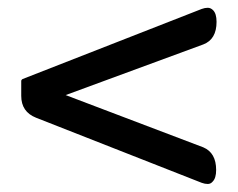

<svg xmlns="http://www.w3.org/2000/svg" viewBox="-20 -582 595 481"><path d="M521.5 -156.2Q521.5 -135.7 512.7 -127Q507.8 -121.1 500.5 -121.1Q493.2 -121.1 485.4 -124L70.3 -287.1Q33.2 -301.8 33.2 -341.8V-378.9Q33.2 -381.8 36.1 -383.8L485.4 -559.6Q493.2 -562.5 500.5 -562.5Q507.8 -562.5 513.7 -556.6Q522.5 -547.9 522.5 -527.3Q522.5 -483.4 489.3 -470.7L144.5 -343.8L489.3 -212.9Q521.5 -199.2 521.5 -156.2Z"/></svg>

Font: TaiwanPearl
Style: Regular
Weight: 400
Version: Version 2.102